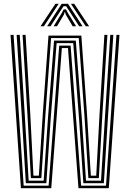

<svg xmlns="http://www.w3.org/2000/svg" viewBox="-20 -982 678 1002"><path d="M89.2 0 35 -800H50.8L103.5 -13H233.8L289 -744H348.5L403.2 -13H533.2L587.8 -800H603.5L547.8 0H389.5L334.8 -731H302.8L247.5 0ZM114.8 -26 94.2 -367 66.8 -800H83L109.5 -378.8L129.5 -39.2H208L231 -375L262 -770.2H375.5L406.5 -369.8L428.8 -39.2H507.2L527.8 -372L555.5 -800H571.5L542.8 -360.5L522 -26H415L392.8 -358L362.2 -757H275.5L244.5 -362.2L221.8 -26ZM141.2 -52.2 123 -387.5 97.8 -800H113.5L137.5 -396.2L154.5 -65.2H182.8L203.8 -395.5L233 -796.2H404.5L433.8 -390L454.2 -65.2H482.2L499.8 -391L524.8 -800H540.5L514 -381.5L495.8 -52.2H441.2L420.5 -380L391 -783.2H246.5L217.2 -385.2L195.8 -52.2ZM191.5 -845 269.2 -962H286.2L209 -845ZM226 -845 301.8 -962H335L410.8 -845H393L340 -927L325 -949.8H311.8L296.5 -926.8L243.8 -845ZM259.8 -845 303 -915 312.2 -932.8H324.5L333.8 -915L377.2 -845H359.2L323 -906.2L319.8 -918.5H317L313.8 -906.2L277.5 -845ZM427.5 -845 350.2 -962H367.5L445 -845Z"/></svg>

Font: Big Shoulders Inline Text Thin
Style: Regular
Weight: 400
Version: Version 2.002